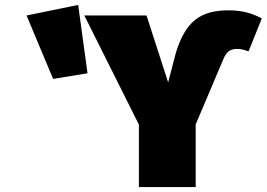

<svg xmlns="http://www.w3.org/2000/svg" viewBox="-20 -761 1085 781"><path d="M298 -741 88 -698 196 -440 336 -463ZM545 0H776V-255L888 -519C901 -550 915 -562 945 -562C964 -562 979 -556 991 -552L1045 -686C1010 -705 968 -719 910 -719C793 -719 734 -672 695 -545L664 -426L576 -698H323L545 -254Z"/></svg>

Font: Fira Sans Ultra
Style: Regular
Weight: 950
Designer: Carrois Corporate & Edenspiekermann AG
Foundry: Carrois Corporate GbR & Edenspiekermann AG
Version: Version 4.203;PS 004.203;hotconv 1.0.88;makeotf.lib2.5.64775